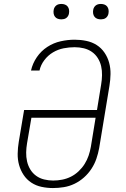

<svg xmlns="http://www.w3.org/2000/svg" viewBox="-20 -944 640 972"><path d="M248 8Q219 8 190.5 2Q162 -4 138.5 -19.5Q115 -35 99.5 -58.5Q84 -82 76.5 -109Q69 -136 69.5 -166Q70 -196 75 -226L102 -387H471L492 -516Q496 -539 496.5 -563Q497 -587 492 -609Q487 -631 475 -650Q463 -669 445 -681.5Q427 -694 404.5 -699.5Q382 -705 358 -705Q330 -705 302 -699.5Q274 -694 248.5 -679Q223 -664 204.5 -639.5Q186 -615 180 -587H137Q145 -623 166.5 -654.5Q188 -686 219.5 -706.5Q251 -727 287 -735Q323 -743 358 -743Q388 -743 417 -737Q446 -731 469.5 -716Q493 -701 509 -677.5Q525 -654 532.5 -626.5Q540 -599 539.5 -569Q539 -539 534 -509L482 -194Q477 -167 468 -140.5Q459 -114 443 -89.5Q427 -65 405 -45.5Q383 -26 357 -13.5Q331 -1 303 3.5Q275 8 248 8ZM249 -30Q272 -30 295 -34.5Q318 -39 339 -49.5Q360 -60 378 -77Q396 -94 408.5 -114Q421 -134 428.5 -156Q436 -178 440 -201L464 -348H139L117 -219Q113 -196 112.5 -172.5Q112 -149 117 -127Q122 -105 133.5 -86Q145 -67 163 -54Q181 -41 203.5 -35.5Q226 -30 249 -30ZM491 -846Q481 -846 472.5 -849Q464 -852 458.5 -859Q453 -866 451.5 -875.5Q450 -885 452 -895Q453 -901 456.5 -907Q460 -913 465.5 -917Q471 -921 477.5 -922.5Q484 -924 491 -924Q500 -924 508.5 -921Q517 -918 522.5 -911Q528 -904 529.5 -894.5Q531 -885 529 -875Q528 -869 524.5 -863Q521 -857 515.5 -853Q510 -849 503.5 -847.5Q497 -846 491 -846ZM291 -846Q281 -846 272.5 -849Q264 -852 258.5 -859Q253 -866 251.5 -875.5Q250 -885 252 -895Q253 -901 256.5 -907Q260 -913 265.5 -917Q271 -921 277.5 -922.5Q284 -924 291 -924Q300 -924 308.5 -921Q317 -918 322.5 -911Q328 -904 329.5 -894.5Q331 -885 329 -875Q328 -869 324.5 -863Q321 -857 315.5 -853Q310 -849 303.5 -847.5Q297 -846 291 -846Z"/></svg>

Font: Iosevka Etoile XLtObl
Style: Regular
Weight: 200
Italic angle: -9°
Designer: Belleve Invis
Foundry: Belleve Invis
Version: Version 15.5.2; ttfautohint (v1.8.4)